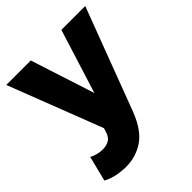

<svg xmlns="http://www.w3.org/2000/svg" viewBox="-203 -637 987 987"><g transform="rotate(-45 291.0 -143.0)"><path d="M144 223.5Q109 223.5 75.5 216.5Q42 209.5 14 194L48.5 57Q65 66 84.5 70.8Q104 75.5 121 75.5Q148.5 75.5 167.8 64.2Q187 53 195.5 26L203 2L5 -510H183L296 -160.5L405.5 -510H579L367.5 50.5Q329 148 271.2 185.8Q213.5 223.5 144 223.5Z"/></g></svg>

Font: Geologica
Style: Bold
Weight: 700
Designer: Sindre Bremnes, Frode Helland
Foundry: Monokrom Skriftforlag AS
Version: Version 1.010; ttfautohint (v1.8.4.7-5d5b);gftools[0.9.28]